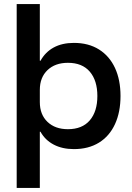

<svg xmlns="http://www.w3.org/2000/svg" viewBox="-20 -720 644 940"><path d="M61.7 200V-700H175V-422.5H178.3Q201.7 -465 242.9 -487.5Q284.2 -510 341.7 -510Q413.3 -510 464.6 -477.9Q515.8 -445.8 542.9 -387.5Q570 -329.2 570 -250Q570 -170.8 542.9 -112.1Q515.8 -53.3 464.6 -21.7Q413.3 10 341.7 10Q285 10 242.9 -12.1Q200.8 -34.2 178.3 -75H175V200ZM312.5 -87.5Q382.5 -87.5 419.6 -130.8Q456.7 -174.2 456.7 -250Q456.7 -325.8 419.6 -369.2Q382.5 -412.5 312.5 -412.5Q250 -412.5 212.5 -376.7Q175 -340.8 175 -280V-220Q175 -159.2 212.5 -123.3Q250 -87.5 312.5 -87.5Z"/></svg>

Font: Funnel Display Medium
Style: Regular
Weight: 500
Designer: NORD ID, Kristian Moeller
Foundry: Dicotype
Version: Version 1.000